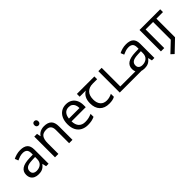

<svg xmlns="http://www.w3.org/2000/svg" viewBox="213 -2019 3512 3512"><g transform="rotate(-45 1969.0 -262.5)"><path d="M288 -545Q386 -545 433 -502Q480 -459 480 -365V0H416L399 -76H395Q372 -47 347.5 -27.5Q323 -8 291.5 1Q260 10 215 10Q167 10 128.5 -7Q90 -24 68 -59.5Q46 -95 46 -149Q46 -229 109 -272.5Q172 -316 303 -320L394 -323V-355Q394 -422 365 -448Q336 -474 283 -474Q241 -474 203 -461.5Q165 -449 132 -433L105 -499Q140 -518 188 -531.5Q236 -545 288 -545ZM314 -259Q214 -255 175.5 -227Q137 -199 137 -148Q137 -103 164.5 -82Q192 -61 235 -61Q303 -61 348 -98.5Q393 -136 393 -214V-262Z M846 -737Q866 -737 881.5 -723.5Q897 -710 897 -681Q897 -653 881.5 -639Q866 -625 846 -625Q824 -625 809 -639Q794 -653 794 -681Q794 -710 809 -723.5Q824 -737 846 -737ZM904 -546Q1000 -546 1049 -499.5Q1098 -453 1098 -349V0H1011V-343Q1011 -408 982 -440Q953 -472 891 -472Q802 -472 768 -422Q734 -372 734 -278V0H646V-536H717L730 -463H735Q753 -491 779.5 -509.5Q806 -528 838 -537Q870 -546 904 -546Z M1471 -546Q1540 -546 1589.5 -516Q1639 -486 1665.5 -431.5Q1692 -377 1692 -304V-251H1325Q1327 -160 1371.5 -112.5Q1416 -65 1496 -65Q1547 -65 1586.5 -74.5Q1626 -84 1668 -102V-25Q1627 -7 1587 1.5Q1547 10 1492 10Q1416 10 1357.5 -21Q1299 -52 1266.5 -113.5Q1234 -175 1234 -264Q1234 -352 1263.5 -415Q1293 -478 1346.5 -512Q1400 -546 1471 -546ZM1470 -474Q1407 -474 1370.5 -433.5Q1334 -393 1327 -321H1600Q1600 -367 1586 -401Q1572 -435 1543.5 -454.5Q1515 -474 1470 -474Z M2044 10Q1926 10 1861 -57Q1796 -124 1796 -245Q1796 -325 1825 -380.5Q1854 -436 1908 -465H1749V-537H2201V-465H2088Q1994 -465 1940.5 -411.5Q1887 -358 1887 -252Q1887 -165 1930 -114.5Q1973 -64 2053 -64Q2090 -64 2124 -73.5Q2158 -83 2190 -99V-21Q2161 -5 2126 2.5Q2091 10 2044 10Z M2321 0V-554H2407V-72H2909V0Z M3025 -545Q3123 -545 3170 -502Q3217 -459 3217 -365V0H3153L3136 -76H3132Q3109 -47 3084.5 -27.5Q3060 -8 3028.5 1Q2997 10 2952 10Q2904 10 2865.5 -7Q2827 -24 2805 -59.5Q2783 -95 2783 -149Q2783 -229 2846 -272.5Q2909 -316 3040 -320L3131 -323V-355Q3131 -422 3102 -448Q3073 -474 3020 -474Q2978 -474 2940 -461.5Q2902 -449 2869 -433L2842 -499Q2877 -518 2925 -531.5Q2973 -545 3025 -545ZM3051 -259Q2951 -255 2912.5 -227Q2874 -199 2874 -148Q2874 -103 2901.5 -82Q2929 -61 2972 -61Q3040 -61 3085 -98.5Q3130 -136 3130 -214V-262Z M3529 212 3472 159 3665 -24V-482H3472V0H3386V-554H3921V-482H3751V0Z"/></g></svg>

Font: ltamil85
Style: Book
Weight: 400
Designer: Jelle Bosma - Monotype Design Team
Foundry: Monotype Imaging Inc.
Version: Version 2.003